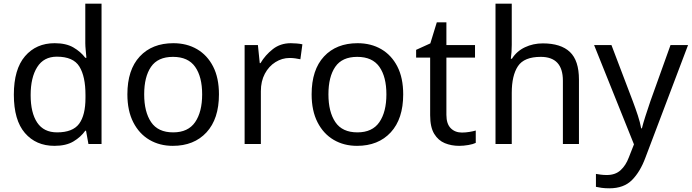

<svg xmlns="http://www.w3.org/2000/svg" viewBox="-20 -780 3747 1040"><path d="M275 10Q175 10 115 -59.5Q55 -129 55 -267Q55 -405 115.5 -475.5Q176 -546 276 -546Q338 -546 377.5 -523Q417 -500 442 -467H448Q447 -480 444.5 -505.5Q442 -531 442 -546V-760H530V0H459L446 -72H442Q418 -38 378 -14Q338 10 275 10ZM289 -63Q374 -63 408.5 -109.5Q443 -156 443 -250V-266Q443 -366 410 -419.5Q377 -473 288 -473Q217 -473 181.5 -416.5Q146 -360 146 -265Q146 -169 181.5 -116Q217 -63 289 -63Z M1166 -269Q1166 -136 1098.5 -63Q1031 10 916 10Q845 10 789.5 -22.5Q734 -55 702 -117.5Q670 -180 670 -269Q670 -402 737 -474Q804 -546 919 -546Q992 -546 1047.5 -513.5Q1103 -481 1134.5 -419.5Q1166 -358 1166 -269ZM761 -269Q761 -174 798.5 -118.5Q836 -63 918 -63Q999 -63 1037 -118.5Q1075 -174 1075 -269Q1075 -364 1037 -418Q999 -472 917 -472Q835 -472 798 -418Q761 -364 761 -269Z M1555 -546Q1570 -546 1587.5 -544.5Q1605 -543 1618 -540L1607 -459Q1594 -462 1578.5 -464Q1563 -466 1549 -466Q1508 -466 1472 -443.5Q1436 -421 1414.5 -380.5Q1393 -340 1393 -286V0H1305V-536H1377L1387 -438H1391Q1417 -482 1458 -514Q1499 -546 1555 -546Z M2164 -269Q2164 -136 2096.5 -63Q2029 10 1914 10Q1843 10 1787.5 -22.5Q1732 -55 1700 -117.5Q1668 -180 1668 -269Q1668 -402 1735 -474Q1802 -546 1917 -546Q1990 -546 2045.5 -513.5Q2101 -481 2132.5 -419.5Q2164 -358 2164 -269ZM1759 -269Q1759 -174 1796.5 -118.5Q1834 -63 1916 -63Q1997 -63 2035 -118.5Q2073 -174 2073 -269Q2073 -364 2035 -418Q1997 -472 1915 -472Q1833 -472 1796 -418Q1759 -364 1759 -269Z M2482 -62Q2502 -62 2523 -65.5Q2544 -69 2557 -73V-6Q2543 1 2517 5.5Q2491 10 2467 10Q2425 10 2389.5 -4.5Q2354 -19 2332 -55Q2310 -91 2310 -156V-468H2234V-510L2311 -545L2346 -659H2398V-536H2553V-468H2398V-158Q2398 -109 2421.5 -85.5Q2445 -62 2482 -62Z M2752 -537Q2752 -497 2747 -462H2753Q2779 -503 2823.5 -524Q2868 -545 2920 -545Q3018 -545 3067 -498.5Q3116 -452 3116 -349V0H3029V-343Q3029 -472 2909 -472Q2819 -472 2785.5 -421.5Q2752 -371 2752 -277V0H2664V-760H2752Z M3198 -536H3292L3408 -231Q3423 -191 3435 -154.5Q3447 -118 3453 -85H3457Q3463 -110 3476 -150.5Q3489 -191 3503 -232L3612 -536H3707L3476 74Q3448 150 3403.5 195Q3359 240 3281 240Q3257 240 3239 237.5Q3221 235 3208 232V162Q3219 164 3234.5 166Q3250 168 3267 168Q3313 168 3341.5 142Q3370 116 3386 73L3414 2Z"/></svg>

Font: Noto Music
Style: Regular
Weight: 400
Designer: Monotype Design Team, Benjamin Yang
Foundry: Monotype Imaging Inc.
Version: Version 2.002; ttfautohint (v1.8.4.7-5d5b)